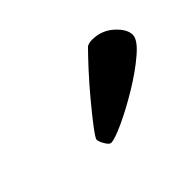

<svg xmlns="http://www.w3.org/2000/svg" viewBox="-46 -722 325 325"><g transform="rotate(-45 117.0 -559.0)"><path d="M79.1 -485.4Q75.2 -485.4 70.3 -493.7Q65.4 -502 65.4 -506.8Q65.4 -509.8 77.1 -525.4Q88.9 -541 106 -561.5Q123 -582 140.1 -600.6Q157.2 -619.1 167 -628.9Q171.9 -631.8 179.7 -631.8Q202.1 -631.8 218.3 -617.2Q234.4 -602.5 234.4 -588.9Q234.4 -577.1 213.9 -559.6Q193.4 -542 165 -524.9Q136.7 -507.8 112.3 -496.6Q87.9 -485.4 79.1 -485.4Z"/></g></svg>

Font: Crimson Text
Style: Bold Italic
Weight: 700
Italic angle: -11°
Designer: Sebastian Kosch
Foundry: Sebastian Kosch
Version: Version 1.100; ttfautohint (v1.8.4)